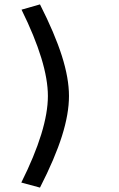

<svg xmlns="http://www.w3.org/2000/svg" viewBox="-20 -792 540 874"><path d="M77 39 162 62Q230 -71 262 -172.5Q294 -274 294 -355Q294 -436 261.5 -538Q229 -640 162 -772L78 -748Q198 -505 198 -355Q198 -203 77 39Z"/></svg>

Font: LXGW Marker Gothic
Style: Regular
Weight: 400
Version: Version 1.001